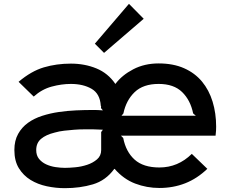

<svg xmlns="http://www.w3.org/2000/svg" viewBox="-20 -971 1203 1002"><path d="M730 -873 523 -695 475 -743 653 -951ZM1108 -310Q1108 -299 1107.5 -290Q1107 -281 1105 -263H611L623 -251Q637 -179 682.5 -138Q728 -97 812 -97Q909 -97 981 -168L1062 -90Q1009 -39 946.5 -14.5Q884 10 812 10Q746 10 685.5 -13Q625 -36 578 -90Q576 -89 576 -89Q532 -29 465 -9Q398 11 318 11Q271 11 224 1Q177 -9 139.5 -32Q102 -55 78.5 -93Q55 -131 55 -188Q55 -237 74.5 -272Q94 -307 126 -330Q158 -353 200 -366.5Q242 -380 287 -386.5Q332 -393 377 -395Q422 -397 461 -397Q467 -397 475.5 -397Q484 -397 492.5 -396.5Q501 -396 508 -395.5Q515 -395 517 -395L507 -407Q507 -409 507.5 -413.5Q508 -418 506 -419Q502 -482 458 -507.5Q414 -533 350 -533Q301 -533 249.5 -519Q198 -505 156 -467L77 -544Q143 -600 209 -619.5Q275 -639 350 -639Q422 -639 483 -614Q544 -589 582 -533Q583 -534 583 -534Q617 -579 675.5 -609.5Q734 -640 808 -640Q884 -640 940.5 -615Q997 -590 1034 -545.5Q1071 -501 1089.5 -440.5Q1108 -380 1108 -310ZM1002 -367 988 -379Q974 -448 930.5 -490.5Q887 -533 808 -533Q727 -533 682.5 -490Q638 -447 624 -379L614 -367ZM517 -294Q509 -294 493 -295Q477 -296 466 -296Q445 -296 420 -296Q395 -296 368 -294Q342 -292 315.5 -289Q289 -286 265 -279Q220 -268 194.5 -246.5Q169 -225 169 -188Q169 -160 183.5 -142Q198 -124 220.5 -113.5Q243 -103 269.5 -99Q296 -95 319 -95Q341 -95 373 -98Q405 -101 435 -111Q465 -121 486.5 -139.5Q508 -158 508 -188V-282Z"/></svg>

Font: Sinkin Sans 500 Medium
Style: 500 Medium
Weight: 500
Designer: Keith Bates
Foundry: K-Type
Version: Sinkin Sans (version 1.0)  by Keith Bates   •   © 2014   www